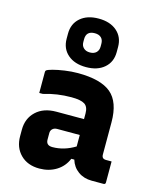

<svg xmlns="http://www.w3.org/2000/svg" viewBox="-128 -955 856 1052"><g transform="rotate(15 300.0 -429.0)"><path d="M514 -337V-155Q514 -142 520 -136Q526 -130 539 -130H570V-11Q570 0 559 0H492Q447 0 414.5 -23.5Q382 -47 370 -87H353Q334 -41 292.5 -15.5Q251 10 197 10Q130 10 90 -30Q50 -70 50 -134V-171Q50 -235 92.5 -275Q135 -315 207 -315H364V-347Q364 -385 342 -399Q320 -413 267 -413Q185 -413 110 -390H90V-508Q90 -515 93 -518Q99 -524 127 -531.5Q155 -539 193 -544.5Q231 -550 267 -550Q397 -550 455.5 -501Q514 -452 514 -337ZM200 -155Q200 -122 236 -122Q302 -122 364 -160V-225H236Q219 -225 209 -215Q200 -206 200 -192ZM300 -868Q365 -868 403.5 -834.5Q442 -801 442 -745V-716Q442 -660 403.5 -626.5Q365 -593 300 -593Q235 -593 196.5 -626.5Q158 -660 158 -716V-745Q158 -801 196.5 -834.5Q235 -868 300 -868ZM300 -785Q251 -785 251 -738V-722Q251 -701 264 -689Q277 -676 300 -676Q323 -676 336 -688.5Q349 -701 349 -722V-738Q349 -760 337 -772Q324 -785 300 -785Z"/></g></svg>

Font: Recursive Sn Lnr St XBd
Style: Regular
Weight: 800
Version: Version 1.079;hotconv 1.0.112;makeotfexe 2.5.65598; ttfautoh